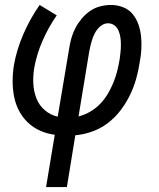

<svg xmlns="http://www.w3.org/2000/svg" viewBox="-20 -540 640 775"><path d="M166 215 201 4Q170 0 142 -12.5Q114 -25 92.5 -45.5Q71 -66 57 -92.5Q43 -119 37 -149.5Q31 -180 31 -211.5Q31 -243 36 -276Q47 -339 74 -401.5Q101 -464 140 -520L209 -478Q175 -429 151.5 -375Q128 -321 118 -265Q113 -234 114.5 -202.5Q116 -171 127 -143Q138 -115 160.5 -95.5Q183 -76 213 -69L259 -343Q262 -364 268 -385.5Q274 -407 284.5 -427Q295 -447 310 -465Q325 -483 344 -496Q363 -509 385 -514.5Q407 -520 428 -520Q454 -520 477.5 -510.5Q501 -501 516 -482.5Q531 -464 539 -440.5Q547 -417 549.5 -392Q552 -367 550.5 -341Q549 -315 544 -289Q539 -255 529.5 -221.5Q520 -188 504.5 -156Q489 -124 466.5 -94.5Q444 -65 415 -43Q386 -21 352 -9Q318 3 284 6L250 215ZM297 -70Q321 -76 343.5 -89Q366 -102 384 -120.5Q402 -139 415 -161Q428 -183 437.5 -206Q447 -229 453 -253Q459 -277 463 -301Q465 -315 466.5 -330Q468 -345 468 -360Q468 -375 466 -389Q464 -403 458.5 -416Q453 -429 442 -437.5Q431 -446 416 -446Q404 -446 393 -439.5Q382 -433 374 -423Q366 -413 360.5 -401.5Q355 -390 351.5 -378.5Q348 -367 345 -355Q342 -343 340 -331Z"/></svg>

Font: Iosevka SS04 Extended
Style: Italic
Weight: 400
Width: 7
Italic angle: -9°
Monospace: yes
Designer: Belleve Invis
Foundry: Belleve Invis
Version: Version 19.0.0; ttfautohint (v1.8.4)